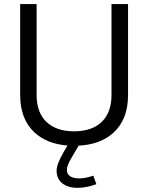

<svg xmlns="http://www.w3.org/2000/svg" viewBox="-20 -696 713 924"><path d="M516.6 -237.3C516.6 -127.9 451.7 -64 336.4 -64C221.2 -64 156.2 -127.9 156.2 -237.3V-676.3H77.1V-238.8C77.1 -161.1 100.1 -101.1 146 -58.6C185.5 -22 238.3 -1 304.7 4.4L286.1 36.1C265.1 73.7 252.4 101.1 252.4 127C252.4 176.3 291.5 208 352.5 208C381.3 208 411.6 202.1 443.8 190.4L429.2 149.4C403.3 158.2 380.4 162.6 359.9 162.6C323.2 162.6 301.8 147.5 301.8 122.1C301.8 106.9 308.6 88.9 326.7 59.1L358.4 4.9C429.2 1.5 485.8 -20 527.3 -58.6C573.2 -101.1 596.2 -161.1 596.2 -238.8V-676.3H516.6Z"/></svg>

Font: Estedad Regular
Style: Regular
Weight: 400
Designer: Amin Abedi
Version: Version 7.3